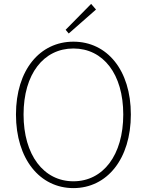

<svg xmlns="http://www.w3.org/2000/svg" viewBox="-20 -953 754 986"><path d="M357 13C529 13 652 -136 652 -365C652 -594 529 -739 357 -739C185 -739 62 -594 62 -365C62 -136 185 13 357 13ZM357 -22C204 -22 101 -157 101 -365C101 -573 204 -704 357 -704C510 -704 613 -573 613 -365C613 -157 510 -22 357 -22ZM333 -781 473 -904 448 -933 317 -800Z"/></svg>

Font: Noto Sans CJK HK Thin
Style: Regular
Weight: 100
Designer: Ryoko NISHIZUKA 西塚涼子 (kana, bopomofo & ideographs); Paul D. Hunt (Latin, Greek & Cyrillic); Sandoll Communications 산돌커뮤니
Foundry: Adobe
Version: Version 2.004;hotconv 1.0.118;makeotfexe 2.5.65603